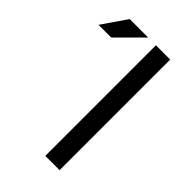

<svg xmlns="http://www.w3.org/2000/svg" viewBox="-236 -778 857 857"><g transform="rotate(45 193.0 -349.0)"><path d="M55.7 -698.2H172.4L55.7 -581.5H-24.4ZM311.5 -698.2V0H221.2V-698.2Z"/></g></svg>

Font: Sansation
Style: Regular
Weight: 400
Designer: Bernd Montag
Version: Version 1.301